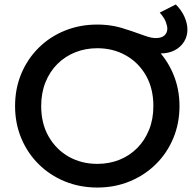

<svg xmlns="http://www.w3.org/2000/svg" viewBox="-20 -825 872 860"><path d="M416 15Q337 15 269.8 -12.8Q202.5 -40.5 152.8 -90Q103 -139.5 75.2 -206Q47.5 -272.5 47.5 -350Q47.5 -428 75.2 -494.5Q103 -561 152.8 -610.5Q202.5 -660 269.8 -687.5Q337 -715 416 -715Q494.5 -715 561.5 -687Q628.5 -659 678.5 -609Q728.5 -559 756.2 -492.8Q784 -426.5 784 -350Q784 -272.5 756.2 -206Q728.5 -139.5 678.5 -90Q628.5 -40.5 561.5 -12.8Q494.5 15 416 15ZM416 -91Q469 -91 514.8 -109.2Q560.5 -127.5 594.5 -161.8Q628.5 -196 647.8 -243.8Q667 -291.5 667 -350Q667 -428.5 633.8 -486.8Q600.5 -545 543.5 -577Q486.5 -609 416 -609Q363 -609 317.2 -590.8Q271.5 -572.5 237.2 -538.5Q203 -504.5 183.8 -456.8Q164.5 -409 164.5 -350Q164.5 -271.5 198 -213.2Q231.5 -155 288.2 -123Q345 -91 416 -91ZM697 -585.5Q669 -585.5 636.8 -595.5Q604.5 -605.5 569 -619Q533.5 -632.5 495 -642.8Q456.5 -653 416 -653L415.5 -715Q459 -715 498.5 -706Q538 -697 571.5 -685Q605 -673 631.8 -663.8Q658.5 -654.5 677.5 -654.5Q704 -654.5 716.8 -666.5Q729.5 -678.5 729.5 -696.5Q729.5 -709.5 722.2 -728Q715 -746.5 695.5 -768.5L767.5 -805Q793.5 -779 806.5 -749.2Q819.5 -719.5 819.5 -692.5Q819.5 -663 804.8 -638.8Q790 -614.5 762.8 -600Q735.5 -585.5 697 -585.5Z"/></svg>

Font: Geologica EX
Style: Regular
Weight: 400
Designer: Sindre Bremnes, Frode Helland
Foundry: Monokrom Skriftforlag AS
Version: Version 1.010;gftools[0.9.28]